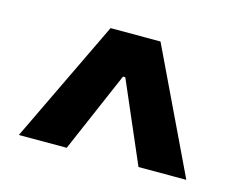

<svg xmlns="http://www.w3.org/2000/svg" viewBox="-57 -794 592 477"><g transform="rotate(15 239.0 -555.5)"><path d="M226.1 -644H251.5V-604.5H226.1ZM23.4 -397.5 174.8 -712.9H303.2L454.1 -397.5H331.1L235.8 -618.2H241.7L146.5 -397.5Z"/></g></svg>

Font: Inter 28pt ExtraBold
Style: Regular
Weight: 800
Designer: Rasmus Andersson
Foundry: rsms
Version: Version 4.001;git-66647c0bb